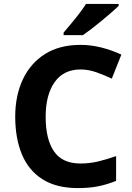

<svg xmlns="http://www.w3.org/2000/svg" viewBox="-20 -954 677 984"><path d="M393 -598Q306 -598 260 -533Q214 -468 214 -355Q214 -241 256.5 -178.5Q299 -116 393 -116Q437 -116 480.5 -126Q524 -136 575 -154V-27Q528 -8 482 1Q436 10 379 10Q269 10 197.5 -35.5Q126 -81 92 -163.5Q58 -246 58 -356Q58 -464 97 -547Q136 -630 210.5 -677Q285 -724 393 -724Q446 -724 499.5 -710.5Q553 -697 602 -674L553 -551Q513 -570 472.5 -584Q432 -598 393 -598ZM588 -924Q574 -910 551 -890Q528 -870 501.5 -848Q475 -826 449.5 -806.5Q424 -787 405 -774H306V-787Q322 -806 343.5 -831.5Q365 -857 386 -884.5Q407 -912 421 -934H588Z"/></svg>

Font: Noto Sans Sora Sompeng
Style: Bold
Weight: 700
Designer: Monotype Design Team. David Williams.
Foundry: Monotype Imaging Inc.
Version: Version 2.101